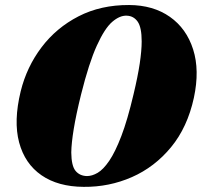

<svg xmlns="http://www.w3.org/2000/svg" viewBox="-20 -733 804 765"><path d="M494.5 -713Q590.5 -712.5 656.8 -666Q723 -619.5 749.5 -536.2Q776 -453 752.5 -343.5Q727 -226 661.5 -146.5Q596 -67 505.2 -27.2Q414.5 12.5 313.5 11.5Q211.5 11 145.2 -34.8Q79 -80.5 56.2 -165.5Q33.5 -250.5 62.5 -369.5Q86.5 -466.5 145.5 -544.5Q204.5 -622.5 293 -668Q381.5 -713.5 494.5 -713ZM326.5 -31.5Q347 -31.5 369.2 -44.5Q391.5 -57.5 415.2 -92.2Q439 -127 463.5 -191Q488 -255 512 -357Q529 -428 536.8 -480Q544.5 -532 544.5 -568Q544.5 -624 528.5 -646.8Q512.5 -669.5 485.5 -670.5Q457.5 -672 427.2 -646Q397 -620 365.8 -551.2Q334.5 -482.5 303 -356.5Q283 -275.5 273.8 -219Q264.5 -162.5 264 -125.5Q264.5 -72 281.2 -52Q298 -32 326.5 -31.5Z"/></svg>

Font: Fraunces 72pt S000 Black
Style: Italic
Weight: 900
Italic angle: -16°
Version: Version 1.000; ttfautohint (v1.8.3)